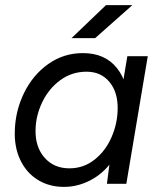

<svg xmlns="http://www.w3.org/2000/svg" viewBox="-20 -720 627 752"><path d="M410.8 -93 478.8 -500H558.8L474.8 0H398.8ZM38 -207.8Q40.2 -286.5 74.5 -356.5Q108.8 -426.5 168.9 -469.2Q229 -512 304.7 -512Q391.7 -512 438.4 -452.8Q485.2 -393.7 481.5 -295.5Q479.3 -198.3 443.5 -128.8Q407.7 -59.2 350.8 -23.6Q293.8 12 230.5 12Q172.2 12 127.6 -15.8Q83 -43.7 59.3 -93.8Q35.7 -143.8 38 -207.8ZM440.8 -293Q442 -358.7 408.8 -398.9Q375.5 -439.2 318.8 -439.2Q261.7 -439.2 216.3 -406.1Q171 -373 145.4 -319.7Q119.8 -266.3 119.2 -209.5Q118.2 -143.8 154.8 -102.2Q191.3 -60.7 251.8 -60.7Q307.3 -60.7 350.2 -94.6Q393.2 -128.5 416.7 -182.3Q440.2 -236.2 440.8 -293ZM395.2 -700H498.5L352.7 -570.7H260.2Z"/></svg>

Font: Oak Sans Light Italic
Style: Regular
Weight: 400
Italic angle: -9.5°
Foundry: Erik Kennedy, Walven
Version: Version 1.000;Glyphs 3.1.2 (3151)